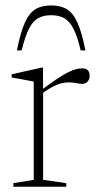

<svg xmlns="http://www.w3.org/2000/svg" viewBox="-20 -706 374 726"><path d="M290 -447.5Q306 -447.5 312.5 -440Q319 -432.5 319 -419.5Q319 -406.5 311.5 -397.8Q304 -389 291 -389Q282.5 -389 275 -390.5Q267.5 -392 259 -393.2Q250.5 -394.5 238.5 -394.5Q226.5 -394.5 211.5 -390.8Q196.5 -387 178.8 -377.8Q161 -368.5 139 -352.5L130.5 -361Q169 -390 195.2 -407.5Q221.5 -425 239.2 -433.5Q257 -442 268.8 -444.8Q280.5 -447.5 290 -447.5ZM143 -368.5V-26L230.5 -13.5V0H30.5V-13.5L107.5 -26V-397.5Q101 -399 88.5 -401.2Q76 -403.5 59.2 -406.8Q42.5 -410 24 -413V-425L137.5 -450.5H142.5ZM173.5 -648.5Q144 -648.5 123.8 -637Q103.5 -625.5 89 -596.5Q74.5 -567.5 62 -515.5H44Q57.5 -583.5 74 -620.2Q90.5 -657 114.2 -671.2Q138 -685.5 173.5 -685.5Q209 -685.5 232.8 -671.2Q256.5 -657 273 -620.2Q289.5 -583.5 303 -515.5H285Q273 -567.5 258.2 -596.5Q243.5 -625.5 223.2 -637Q203 -648.5 173.5 -648.5Z"/></svg>

Font: Newsreader 16pt 16pt ExtraLight
Style: Regular
Weight: 250
Version: Version 1.003